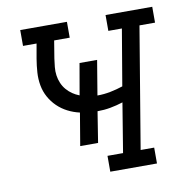

<svg xmlns="http://www.w3.org/2000/svg" viewBox="-65 -593 636 656"><g transform="rotate(-10 252.5 -265.0)"><path d="M266 0V-55H320L348 -226Q326 -219 304 -215Q282 -211 259 -211L242 -104H180L199 -217Q177 -222 157.5 -232Q138 -242 122.5 -257Q107 -272 96.5 -291Q86 -310 82 -332Q78 -354 79.5 -377Q81 -400 85 -424L94 -475H47V-530H209V-475H155L145 -414Q143 -400 141.5 -385Q140 -370 142 -356Q144 -342 149.5 -329Q155 -316 164 -305.5Q173 -295 184 -287.5Q195 -280 208 -275L227 -384H288L268 -264Q268 -264 268 -264Q268 -264 268 -264Q291 -264 313.5 -268.5Q336 -273 357 -280L390 -475H343V-530H505V-475H451L381 -55H428V0Z"/></g></svg>

Font: Iosevka Slab Light Oblique
Style: Regular
Weight: 300
Italic angle: -9°
Monospace: yes
Designer: Belleve Invis
Foundry: Belleve Invis
Version: Version 11.1.1; ttfautohint (v1.8.3)